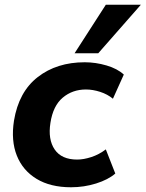

<svg xmlns="http://www.w3.org/2000/svg" viewBox="-20 -780 615 811"><path d="M280 11Q193 11 134.5 -24.5Q76 -60 51 -123Q26 -186 39 -270Q59 -392 139.5 -454.5Q220 -517 338 -517Q384 -517 430 -503.5Q476 -490 503 -465L457 -363Q434 -382 403 -392Q372 -402 343 -402Q286 -402 245 -367.5Q204 -333 193 -261Q182 -191 211 -148.5Q240 -106 306 -106Q333 -106 365.5 -116.5Q398 -127 427 -149L467 -47Q437 -21 386 -5Q335 11 280 11ZM295 -555 427 -760H575L395 -555Z"/></svg>

Font: Mulish ExtraBold
Style: Italic
Weight: 800
Italic angle: -9°
Designer: Vernon Adams
Foundry: Vernon Adams
Version: Version 3.603; ttfautohint (v1.8.3)